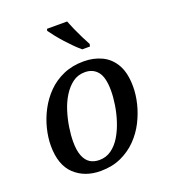

<svg xmlns="http://www.w3.org/2000/svg" viewBox="-141 -868 864 980"><g transform="rotate(-20 291.0 -378.0)"><path d="M238 10Q152 10 97 -41.5Q42 -93 42 -198Q42 -242 54 -290.5Q66 -339 90 -384.5Q114 -430 150 -466.5Q186 -503 235 -524.5Q284 -546 346 -546Q400 -546 444 -525Q488 -504 514 -458.5Q540 -413 540 -338Q540 -295 528.5 -247.5Q517 -200 494 -154.5Q471 -109 435 -72Q399 -35 350 -12.5Q301 10 238 10ZM251 -45Q288 -45 317 -66Q346 -87 366.5 -121.5Q387 -156 400.5 -197.5Q414 -239 420.5 -281Q427 -323 427 -358Q427 -430 402 -461Q377 -492 333 -492Q295 -492 266.5 -471Q238 -450 216.5 -415.5Q195 -381 182 -339.5Q169 -298 162.5 -256Q156 -214 156 -178Q156 -130 168 -100.5Q180 -71 201 -58Q222 -45 251 -45ZM361 -606Q343 -621 324 -640Q305 -659 287 -679Q269 -699 253 -719Q237 -739 225 -756L228 -766H337Q345 -745 357 -718Q369 -691 382 -665Q395 -639 406 -619L403 -606Z"/></g></svg>

Font: ET Text
Style: Italic
Weight: 470
Italic angle: -12°
Designer: Monotype Design Team
Foundry: Monotype Imaging Inc.
Version: Version 2.009